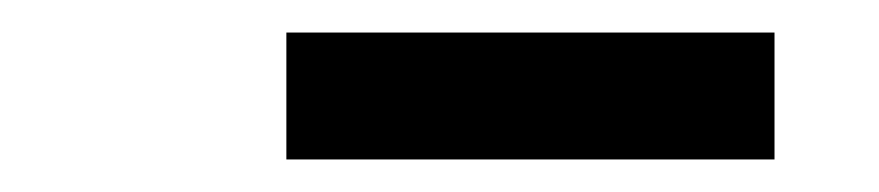

<svg xmlns="http://www.w3.org/2000/svg" viewBox="-20 -739 540 118"><path d="M156 -641V-719H456V-641Z"/></svg>

Font: Iosevka Curly Slab Oblique
Style: Bold
Weight: 700
Italic angle: -9°
Monospace: yes
Designer: Belleve Invis
Foundry: Belleve Invis
Version: Version 11.1.0; ttfautohint (v1.8.3)